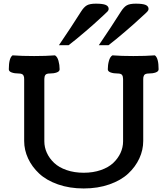

<svg xmlns="http://www.w3.org/2000/svg" viewBox="-20 -1041 941 1074"><path d="M586.9 -788.1H532.7Q602.5 -890.6 655.8 -975.1Q672.4 -1001.5 689 -1011Q705.6 -1020.5 739.3 -1020.5Q778.3 -1020.5 794.7 -1013.4Q811 -1006.3 811 -990.7Q811 -983.9 804.4 -976.6Q797.9 -969.2 780.8 -954.1Q763.7 -939 753.4 -929.2Q736.3 -912.6 680.9 -865Q625.5 -817.4 586.9 -788.1ZM363.8 -788.1H309.6Q379.4 -890.6 432.6 -975.1Q449.2 -1001.5 465.8 -1011Q482.4 -1020.5 516.1 -1020.5Q555.2 -1020.5 571.5 -1013.4Q587.9 -1006.3 587.9 -990.7Q587.9 -983.9 581.3 -976.6Q574.7 -969.2 557.6 -954.1Q540.5 -939 530.3 -929.2Q513.2 -912.6 457.8 -865Q402.3 -817.4 363.8 -788.1ZM668.5 -250.5V-599.1Q668.5 -613.8 662.6 -621.8Q656.7 -629.9 637.7 -629.9Q615.2 -629.9 599.1 -635.7Q583 -641.6 583 -653.3Q583 -678.2 589.4 -700.9Q595.7 -723.6 608.9 -731.4Q658.7 -727.5 725.6 -727.5Q795.4 -727.5 846.2 -731.4Q867.2 -716.8 867.2 -653.3Q867.2 -641.6 851.1 -635.7Q835 -629.9 812.5 -629.9Q801.8 -629.9 794.9 -627.2Q788.1 -624.5 785.4 -619.1Q782.7 -613.8 782 -609.6Q781.2 -605.5 781.2 -598.1V-252.4Q781.2 -202.1 759.5 -155Q737.8 -107.9 697.3 -70.1Q656.7 -32.2 592 -9.5Q527.3 13.2 448.2 13.2Q369.1 13.2 304.4 -9.5Q239.7 -32.2 199.2 -70.1Q158.7 -107.9 137 -155Q115.2 -202.1 115.2 -252.4V-598.1Q115.2 -605.5 114.5 -609.6Q113.8 -613.8 111.1 -619.1Q108.4 -624.5 101.6 -627.2Q94.7 -629.9 84 -629.9Q61.5 -629.9 45.4 -635.7Q29.3 -641.6 29.3 -653.3Q29.3 -716.8 50.3 -731.4Q101.1 -727.5 170.9 -727.5Q237.8 -727.5 287.6 -731.4Q300.8 -723.6 307.1 -700.9Q313.5 -678.2 313.5 -653.3Q313.5 -641.6 297.4 -635.7Q281.2 -629.9 258.8 -629.9Q239.7 -629.9 233.9 -621.8Q228 -613.8 228 -599.1V-250.5Q228 -216.8 242.2 -185.8Q256.3 -154.8 283 -129.6Q309.6 -104.5 352.5 -89.6Q395.5 -74.7 448.2 -74.7Q501 -74.7 543.9 -89.6Q586.9 -104.5 613.5 -129.6Q640.1 -154.8 654.3 -185.8Q668.5 -216.8 668.5 -250.5Z"/></svg>

Font: Coustard
Style: Regular
Weight: 400
Foundry: vernon adams
Version: Version 1.001